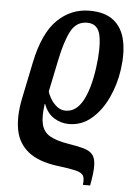

<svg xmlns="http://www.w3.org/2000/svg" viewBox="-56 -589 617 899"><g transform="rotate(5 252.5 -139.5)"><path d="M329 -547Q401 -547 442 -514.5Q483 -482 496 -423Q509 -364 498 -285Q488 -214 458.5 -151Q429 -88 383 -49Q337 -10 277 -10Q241 -10 208 -30Q175 -50 159 -94H157Q148 -32 157 3Q166 38 196 55.5Q226 73 281 82Q324 89 353 96.5Q382 104 397 120.5Q412 137 413 171.5Q414 206 402 268H368Q372 239 364.5 225Q357 211 328.5 204Q300 197 242 190Q151 178 103 139Q55 100 43.5 37Q32 -26 49 -110L85 -284Q114 -423 178 -485Q242 -547 329 -547ZM322 -490Q272 -490 246.5 -443Q221 -396 202 -304L171 -154Q175 -138 186.5 -119Q198 -100 216 -85.5Q234 -71 257 -71Q306 -71 337 -126.5Q368 -182 382 -283Q395 -377 384.5 -433.5Q374 -490 322 -490Z"/></g></svg>

Font: Noto Serif ExtraCondensed SemiBold
Style: Italic
Weight: 600
Width: 2
Italic angle: -12°
Designer: Monotype Design Team
Foundry: Monotype Imaging Inc.
Version: Version 2.013